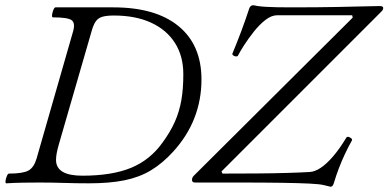

<svg xmlns="http://www.w3.org/2000/svg" viewBox="-20 -694 1477 730"><path d="M4 3Q0 3 1 -6Q2 -15 6 -24.5Q10 -34 14 -34Q67 -34 88 -45.5Q109 -57 119 -91L258 -575Q267 -607 252 -617.5Q237 -628 181 -628Q177 -628 178 -637.5Q179 -647 183 -656.5Q187 -666 191 -666H411Q572 -666 659 -594.5Q746 -523 746 -392Q746 -314 719 -245Q692 -176 638 -117Q598 -73 554 -46.5Q510 -20 453.5 -8.5Q397 3 318 3Q271 3 224 1.5Q177 0 130 0Q99 0 67.5 0.5Q36 1 4 3ZM293 -26Q406 -26 478.5 -56Q551 -86 598 -152Q628 -193 645 -231.5Q662 -270 669.5 -313Q677 -356 677 -412Q677 -481 645 -531Q613 -581 554 -608Q495 -635 413 -635Q386 -635 370 -630.5Q354 -626 345 -614Q336 -602 329 -578L204 -146Q198 -125 195.5 -111Q193 -97 193 -86Q193 -26 293 -26ZM1237 16 1212 10Q1197 6 1156.5 4Q1116 2 1050 1Q984 0 892 0H722Q710 0 710 -10Q710 -19 717 -26L1321 -627L1319 -636H1034Q1012 -636 989 -618Q966 -600 945 -573.5Q924 -547 908 -522Q892 -497 885 -483Q883 -479 877 -479.5Q871 -480 866.5 -483.5Q862 -487 864 -491Q881 -532 897 -574.5Q913 -617 928 -663Q933 -674 942 -674Q944 -674 947 -673.5Q950 -673 960 -671Q974 -669 992 -668Q1010 -667 1033 -666.5Q1056 -666 1084 -666Q1190 -666 1262.5 -667.5Q1335 -669 1375 -670Q1415 -671 1423 -671Q1437 -671 1437 -664Q1437 -656 1429 -649L822 -42L826 -34Q895 -34 957.5 -34.5Q1020 -35 1071 -36.5Q1122 -38 1157 -40Q1177 -41 1199.5 -56Q1222 -71 1246.5 -99.5Q1271 -128 1297 -171Q1300 -175 1305.5 -173.5Q1311 -172 1315.5 -168Q1320 -164 1318 -160Q1304 -135 1291.5 -108.5Q1279 -82 1268.5 -54.5Q1258 -27 1249 3Q1245 16 1237 16Z"/></svg>

Font: Junicode VF
Style: Italic
Weight: 400
Italic angle: -11°
Designer: Peter S. Baker
Version: Version 2.209